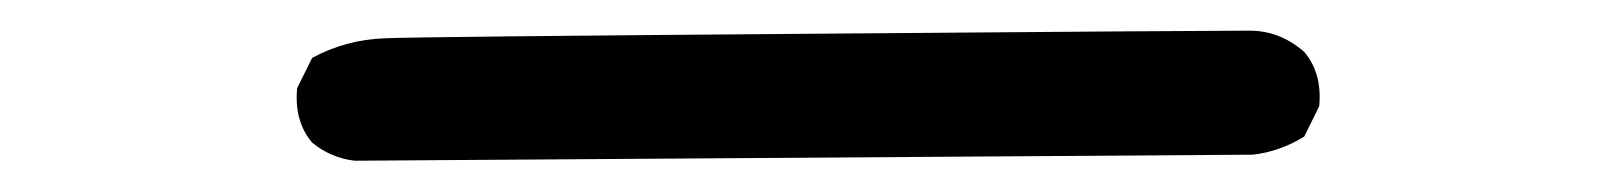

<svg xmlns="http://www.w3.org/2000/svg" viewBox="-20 -429 1040 124"><path d="M209 -325.2Q193.4 -327.1 181.6 -336.9Q169.9 -350.6 171.9 -372.1L181.6 -391.6Q203.1 -403.3 228.5 -404.3Q253.9 -405.3 503.9 -407.2Q753.9 -409.2 787.1 -409.2Q806.6 -409.2 822.3 -395.5Q834 -381.8 832 -360.4L822.3 -340.8Q806.6 -331.1 789.1 -329.1Z"/></svg>

Font: JasonHandwriting2
Style: Regular
Weight: 400
Version: Version 1.05.10